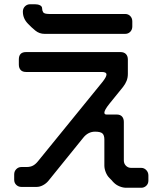

<svg xmlns="http://www.w3.org/2000/svg" viewBox="-20 -779 768 907"><path d="M113 -666Q128 -650 147 -634.5Q166 -619 191 -619H571Q586 -619 595.5 -629Q605 -639 605 -654V-678Q605 -693 595.5 -703Q586 -713 571 -713H213Q189 -713 184 -721Q179 -729 179 -739Q179 -749 169 -754Q159 -759 144 -759H123Q108 -759 98 -749Q88 -739 88 -724Q88 -691 113 -666ZM81 104H153Q168 104 183 96Q198 88 208 76L373 -128Q396 -157 429 -157Q455 -157 464 -148.5Q473 -140 473 -120V3Q473 18 479.5 34.5Q486 51 497 62Q499 64 502 67Q505 70 508 73Q510 76 513 79Q516 82 518 84Q529 95 545 101.5Q561 108 576 108H647Q661 108 671 98.5Q681 89 681 74V50Q681 35 671 24.5Q661 14 647 14H599Q585 14 575 4Q565 -6 565 -21V-203Q565 -219 556.5 -228.5Q548 -238 531 -238H483Q473 -238 473 -247Q473 -259 497 -289L561 -368Q572 -382 578 -397Q584 -412 584 -430V-498Q584 -514 575 -523.5Q566 -533 549 -533H103Q69 -533 69 -498V-474Q69 -458 77.5 -448.5Q86 -439 103 -439H461Q483 -439 483 -427Q483 -416 465 -393L160 -18Q149 -4 136.5 3Q124 10 105 10H81Q67 10 57 20Q47 30 47 45V70Q47 85 57 94.5Q67 104 81 104Z"/></svg>

Font: WDXL Lubrifont TC
Style: Regular
Weight: 400
Designer: [WDXL Lubrifont] Copyright 2020-2022 (c) NightFurySL2001, Skr-ZERO; [ZCOOL QingKe HuangYou] Copyright 2018-2022 (c) The 
Version: Version 2.001;hotconv 1.1.1;makeotfexe 2.6.0